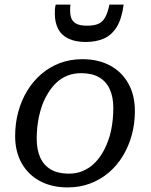

<svg xmlns="http://www.w3.org/2000/svg" viewBox="-20 -805 658 837"><path d="M450 -188Q459 -211 464 -235Q469 -259 471.5 -284Q474 -309 474 -334Q474 -382 458.5 -416Q443 -450 412 -468Q381 -486 334 -486Q301 -486 274.5 -475.5Q248 -465 227.5 -446Q207 -427 191 -401.5Q175 -376 164 -347Q156 -324 150.5 -299.5Q145 -275 142.5 -250Q140 -225 140 -201Q140 -152 155.5 -118Q171 -84 202 -66Q233 -48 280 -48Q313 -48 339.5 -59Q366 -70 386.5 -88.5Q407 -107 423 -132.5Q439 -158 450 -188ZM46 -212Q46 -267 59.5 -317Q73 -367 98.5 -409Q124 -451 160 -482Q196 -513 241 -530Q286 -547 339 -547Q408 -547 459.5 -519.5Q511 -492 539.5 -441Q568 -390 568 -321Q568 -266 554.5 -216.5Q541 -167 515.5 -125Q490 -83 454 -52.5Q418 -22 373 -5Q328 12 275 12Q206 12 154.5 -15.5Q103 -43 74.5 -93.5Q46 -144 46 -212ZM354 -622Q399 -622 433 -637Q467 -652 489 -687.5Q511 -723 519 -785H457Q450 -750 438.5 -729.5Q427 -709 408.5 -701Q390 -693 359 -693Q325 -693 308.5 -704Q292 -715 288 -735.5Q284 -756 287 -785H223Q220 -774 219.5 -765Q219 -756 219 -745Q219 -708 233 -680Q247 -652 277.5 -637Q308 -622 354 -622Z"/></svg>

Font: Roboto Serif
Style: Italic
Weight: 400
Italic angle: -10°
Designer: Greg Gazdowicz
Foundry: Commercial Type
Version: Version 1.008